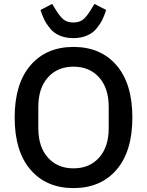

<svg xmlns="http://www.w3.org/2000/svg" viewBox="-20 -950 752 982"><path d="M576 -82Q495 12 356 12Q217 12 136 -82Q55 -176 55 -349Q55 -522 136 -616Q217 -710 356 -710Q495 -710 576 -616Q657 -522 657 -349Q657 -176 576 -82ZM536 -294V-404Q536 -499 487 -554Q438 -609 356 -609Q274 -609 225 -554Q176 -499 176 -404V-294Q176 -199 225 -144Q274 -89 356 -89Q438 -89 487 -144Q536 -199 536 -294ZM187 -899 247 -930 267 -897Q287 -865 305.5 -850Q324 -835 355 -835Q386 -835 404.5 -850Q423 -865 443 -897L463 -930L523 -899Q514 -871 503.5 -849.5Q493 -828 474 -804.5Q455 -781 424.5 -768Q394 -755 355 -755Q316 -755 285.5 -768Q255 -781 236 -804.5Q217 -828 206.5 -849.5Q196 -871 187 -899Z"/></svg>

Font: IBM Plex Sans Medm
Style: Regular
Weight: 500
Designer: Mike Abbink, Paul van der Laan, Pieter van Rosmalen
Foundry: Bold Monday
Version: Version 3.005